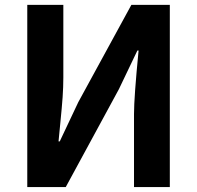

<svg xmlns="http://www.w3.org/2000/svg" viewBox="-20 -760 801 780"><path d="M90.8 0V-740.2H237.3V-445.3Q237.3 -407.2 234.4 -365.2Q231.4 -323.2 225.1 -260.7Q218.8 -198.2 217.8 -185.5H222.7L297.9 -344.7L513.7 -740.2H669.9V0H524.4V-296.9Q524.4 -364.3 543 -554.7H538.1L462.9 -397.5L247.1 0Z"/></svg>

Font: Gen Shin Gothic Bold
Style: Bold
Weight: 700
Designer: [Source Han Sans]
Ryoko NISHIZUKA  (kana & ideographs); Paul D. Hunt (Latin, Greek & Cyrillic); Wenlong ZHANG  (bopomofo
Version: Version 1.002.20150607